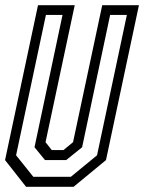

<svg xmlns="http://www.w3.org/2000/svg" viewBox="-22 -720 556 740"><path d="M78.5 0 -2.5 -103 124.5 -700H266L153.5 -172L177.5 -141.5H222.5L259.5 -172L372 -700H513.5L386.5 -103L261.5 0ZM106.5 -38.5H251L352 -121.5L467 -662.5H402.5L294.5 -152.5L233 -103H151.5L111 -152.5L219 -662.5H155L40 -121.5Z"/></svg>

Font: Tourney Condensed Regular
Style: Italic
Weight: 400
Width: 3
Italic angle: -12°
Designer: Tyler Finck
Foundry: Etcetera Type Co
Version: Version 1.010; ttfautohint (v1.8.3)